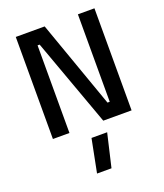

<svg xmlns="http://www.w3.org/2000/svg" viewBox="-173 -798 1033 1211"><g transform="rotate(-20 343.0 -192.5)"><path d="M310 77H415L363 300H266ZM79 0V-685H273L481 -98H496V-685H607V0H417L204 -588H190V0Z"/></g></svg>

Font: Titillium Web[RUS by Daymarius]
Style: Regular
Weight: 600
Designer: Cyrillization by Daymarius
Foundry: Cyrillization by Daymarius
Version: Version 1.002 September 11, 2018